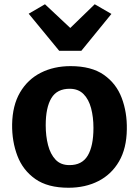

<svg xmlns="http://www.w3.org/2000/svg" viewBox="-20 -875 654 903"><path d="M302 8Q204.5 8 146 -33.2Q87.5 -74.5 61.8 -142.2Q36 -210 37 -290Q38.5 -379 74.2 -440.2Q110 -501.5 171.8 -532.8Q233.5 -564 312 -564Q410 -564 468.5 -523Q527 -482 552.5 -414.2Q578 -346.5 576.5 -267Q575.5 -177.5 540 -116.2Q504.5 -55 443 -23.5Q381.5 8 302 8ZM306 -98.5Q365.5 -98 392.5 -143Q419.5 -188 419.5 -273.5Q419.5 -324 408.5 -365.8Q397.5 -407.5 373.2 -432.2Q349 -457 309 -457.5Q248.5 -458 221.8 -413.8Q195 -369.5 195 -286Q195 -235 206 -192.5Q217 -150 241.2 -124.2Q265.5 -98.5 306 -98.5ZM115 -810.5 191.5 -855 310.5 -743.5 425.5 -855 504 -809.5 362.5 -636H258.5Z"/></svg>

Font: Merriweather Sans
Style: Bold
Weight: 700
Designer: Eben Sorkin
Foundry: Eben Sorkin
Version: Version 1.008; ttfautohint (v1.7.19-72a1) -l 8 -r 50 -G 200 